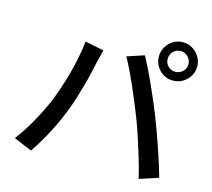

<svg xmlns="http://www.w3.org/2000/svg" viewBox="-116 -963 1232 1117"><g transform="rotate(15 500.0 -404.0)"><path d="M791 -707Q791 -681 809 -663Q827 -645 853 -645Q879 -645 897.5 -663Q916 -681 916 -707Q916 -733 897.5 -751.5Q879 -770 853 -770Q827 -770 809 -751.5Q791 -733 791 -707ZM738 -707Q738 -739 753.5 -765Q769 -791 795 -807Q821 -823 853 -823Q885 -823 911 -807Q937 -791 953 -765Q969 -739 969 -707Q969 -675 953 -649Q937 -623 911 -607.5Q885 -592 853 -592Q821 -592 795 -607.5Q769 -623 753.5 -649Q738 -675 738 -707ZM207 -305Q223 -346 238.5 -392Q254 -438 267 -487.5Q280 -537 289.5 -586Q299 -635 304 -680L417 -657Q414 -644 410 -628.5Q406 -613 402.5 -598Q399 -583 396 -572Q391 -548 382.5 -510.5Q374 -473 362 -430.5Q350 -388 336.5 -344.5Q323 -301 308 -264Q290 -217 266 -167.5Q242 -118 215 -71Q188 -24 161 15L52 -31Q99 -93 140 -167.5Q181 -242 207 -305ZM700 -336Q685 -375 666.5 -419Q648 -463 628.5 -507.5Q609 -552 590 -591Q571 -630 555 -658L658 -692Q673 -664 692.5 -625Q712 -586 732 -541.5Q752 -497 771 -453Q790 -409 805 -371Q819 -335 835.5 -290Q852 -245 868.5 -197.5Q885 -150 899 -105.5Q913 -61 923 -25L809 12Q796 -43 778 -103Q760 -163 740.5 -223Q721 -283 700 -336Z"/></g></svg>

Font: Noto Sans KR Medium
Style: Regular
Weight: 500
Designer: Ryoko NISHIZUKA  (kana, bopomofo & ideographs); Paul D. Hunt (Latin, Greek & Cyrillic); Sandoll Communications , Soo-you
Foundry: Adobe
Version: Version 2.004-H2;hotconv 1.0.118;makeotfexe 2.5.65603